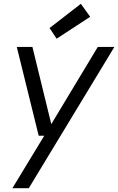

<svg xmlns="http://www.w3.org/2000/svg" viewBox="-20 -767 620 1007"><path d="M45 220 212 -55H183L68 -521H150L249 -116L493 -521H580L131 220ZM277 -564 240 -620 404 -747 453 -679Z"/></svg>

Font: DM Sans 10pt
Style: Italic
Weight: 400
Italic angle: -10°
Version: Version 4.004;gftools[0.9.30]